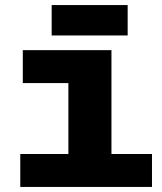

<svg xmlns="http://www.w3.org/2000/svg" viewBox="-20 -738 640 758"><path d="M60 0V-130H250V-410H70V-540H420V-130H580V0ZM184 -598V-718H484V-598Z"/></svg>

Font: Geist Mono UltraBlack
Style: Regular
Weight: 900
Monospace: yes
Designer: Basement.studio, Andrés Briganti, Mateo Zaragoza
Foundry: Basement.studio, Vercel, Andrés Briganti, Guido Ferreyra, Mateo Zaragoza
Version: Version 1.400; ttfautohint (v1.8.4.7-5d5b)